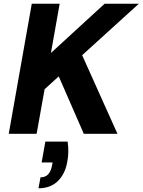

<svg xmlns="http://www.w3.org/2000/svg" viewBox="-20 -720 767 1033"><path d="M27 0 151 -700H301L254 -435L543 -700H727L422 -423L612 0H431L296 -309L220 -240L177 0ZM187 293 198 234Q224 234 239 218Q254 202 260 170L263 154H204L224 42H344Q348 71 347.5 98Q347 125 342 150Q331 215 291.5 254Q252 293 187 293Z"/></svg>

Font: DM Sans 9pt Black
Style: Italic
Weight: 900
Italic angle: -10°
Version: Version 4.004;gftools[0.9.30]